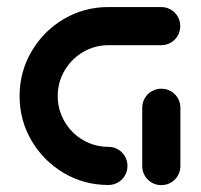

<svg xmlns="http://www.w3.org/2000/svg" viewBox="-20 -539 586 559"><path d="M351.1 -55.9Q351.1 -40.7 343.7 -28Q336.3 -15.2 323.5 -7.8Q310.7 -0.4 295.6 -0.4Q225.2 -0.4 165.9 -35.2Q106.7 -70 71.9 -129.4Q37 -188.9 37 -259.3Q37 -329.6 71.9 -389.3Q106.7 -448.9 165.9 -483.7Q225.2 -518.5 295.6 -518.5H449.3Q464.4 -518.5 477.2 -511.1Q490 -503.7 497.4 -490.9Q504.8 -478.1 504.8 -463Q504.8 -447.8 497.4 -435Q490 -422.2 477.2 -414.8Q464.4 -407.4 449.3 -407.4H295.6Q255.6 -407.4 221.7 -387.4Q187.8 -367.4 168 -333.5Q148.1 -299.6 148.1 -259.3Q148.1 -219.3 168 -185.2Q187.8 -151.1 221.7 -131.3Q255.6 -111.5 295.6 -111.5Q310.7 -111.5 323.5 -104.1Q336.3 -96.7 343.7 -83.9Q351.1 -71.1 351.1 -55.9ZM449.6 0Q434.4 0 421.7 -7.4Q408.9 -14.8 401.5 -27.6Q394.1 -40.4 394.1 -55.6V-225.2Q394.1 -240.4 401.5 -253.1Q408.9 -265.9 421.7 -273.3Q434.4 -280.7 449.6 -280.7Q464.8 -280.7 477.6 -273.3Q490.4 -265.9 497.8 -253.1Q505.2 -240.4 505.2 -225.2V-55.6Q505.2 -40.4 497.8 -27.6Q490.4 -14.8 477.6 -7.4Q464.8 0 449.6 0Z"/></svg>

Font: 26F Galaxy Sans Black
Style: Regular
Weight: 900
Designer: C₂₉H₂₅N₃O₅
Version: Version 1.100